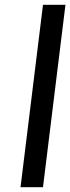

<svg xmlns="http://www.w3.org/2000/svg" viewBox="-20 -750 291 795"><path d="M158 25 251 -730H158L65 25Z"/></svg>

Font: Bluebird
Style: LiExtObl
Weight: 300
Designer: Jasper
Foundry: Cannot Into Space Fonts
Version: Version 0.98